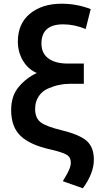

<svg xmlns="http://www.w3.org/2000/svg" viewBox="-20 -809 540 1033"><path d="M309 -109Q408 -85 446.5 -51Q485 -17 485 50Q485 123 426 204L318 166Q320 162 328.5 148Q337 134 341 126.5Q345 119 350.5 107Q356 95 358.5 85Q361 75 361 66Q361 37 338.5 23.5Q316 10 251 -5Q142 -29 91 -77.5Q40 -126 40 -217Q40 -294 81.5 -342.5Q123 -391 178 -416Q130 -437 103 -483.5Q76 -530 76 -585Q76 -682 141.5 -735.5Q207 -789 311 -789Q394 -789 468 -760L441 -653Q380 -678 320 -678Q203 -678 203 -575Q203 -522 240.5 -494.5Q278 -467 345 -467H431V-358H354Q326 -358 297.5 -352Q269 -346 238 -332.5Q207 -319 188 -290.5Q169 -262 169 -223Q169 -172 201 -149.5Q233 -127 309 -109Z"/></svg>

Font: Repo
Style: DemiBold
Weight: 600
Designer: Stefan Peev
Foundry: Context Ltd
Version: Version 001.000